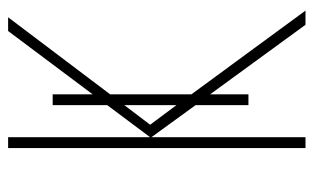

<svg xmlns="http://www.w3.org/2000/svg" viewBox="-166 -588 754 461"><g transform="rotate(-90 210.5 -357.0)"><path d="M215 -137V-229L382 0H416L215 -274V-469L400 -714H367L215 -511V-607H189V-476L112 -373V-714H86V0H112V-370L189 -264V-137ZM142 -373 189 -435V-310Z"/></g></svg>

Font: Noto Sans Condensed Thin
Style: Regular
Weight: 100
Width: 3
Designer: Monotype Design Team
Foundry: Monotype Imaging Inc.
Version: Version 2.013